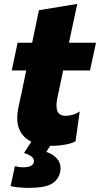

<svg xmlns="http://www.w3.org/2000/svg" viewBox="-20 -714 500 959"><path d="M244 14.5Q182 14.5 138.5 -5.5Q95 -25.5 76.5 -68Q66 -92 66 -124.5Q66 -148.5 72 -177.5Q80.5 -217.5 89.5 -258.5Q98 -299.5 111 -362H38.5L68 -500.5H140.5Q149.5 -545 158 -584Q166 -622.5 174.5 -663L366 -694.5Q355 -644.5 345.5 -599.5Q336 -554 324.5 -500.5H459.5L429.5 -362H295.5L266 -222.5Q262 -203 262 -188Q262 -170.5 267 -158.5Q276.5 -135.5 308 -135.5Q322.5 -135.5 340.5 -140Q358.5 -144.5 378 -157.5L357.5 -8.5Q340.5 2 306 8.2Q271.5 14.5 244 14.5ZM120.5 224.5Q99.5 224.5 71.5 221.8Q43.5 219 33 215L54.5 116Q59.5 117.5 70.8 119.5Q82 121.5 96 121.5Q143.5 121.5 149 96Q149.5 93 149.5 90Q149.5 80 141.5 71.5Q131 60.5 100 50L152.5 -31.5H247L239.5 0L211.5 44.5Q251.5 59 270 85Q282.5 103.5 282.5 125.5Q282.5 134.5 280.5 144.5Q272.5 183.5 238.2 204Q204 224.5 120.5 224.5Z"/></svg>

Font: Heraclito ExtraBold
Style: Italic
Weight: 800
Italic angle: -12°
Designer: Kostas Bartsokas (font) & Cristiano Sobral (main changes)
Foundry: Kostas Bartsokas (font) & Cristiano Sobral (main changes)
Version: Version 1.00;July 8, 2020;FontCreator 13.0.0.2655 64-bit